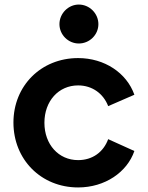

<svg xmlns="http://www.w3.org/2000/svg" viewBox="-20 -811 648 843"><path d="M323 12C441 12 538 -55 570 -148L455 -200C434 -143 386 -108 323 -108C237 -108 175 -177 175 -272C175 -367 237 -436 323 -436C385 -436 434 -400 455 -345L570 -395C536 -491 439 -556 323 -556C160 -556 39 -434 39 -273C39 -111 160 12 323 12ZM241 -705C241 -658 280 -620 326 -620C373 -620 412 -658 412 -705C412 -752 373 -791 326 -791C280 -791 241 -752 241 -705Z"/></svg>

Font: Mluvka
Style: Bold
Weight: 700
Designer: Modified by Jiří Krblich, Original typeface by Gumpita Rahayu
Foundry: Gumpita Rahayu & Jiří Krblich
Version: Version 2.000;Glyphs 3.1.1 (3134)